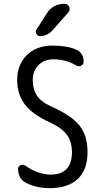

<svg xmlns="http://www.w3.org/2000/svg" viewBox="-20 -980 540 1010"><path d="M226.6 -910.2Q258.8 -960 320.3 -960Q336.9 -960 343.8 -943.8Q350.6 -927.7 339.8 -915L255.9 -820.3Q228.5 -790 190.4 -790Q177.7 -790 171.4 -802.2Q165 -814.5 171.9 -824.2ZM245.1 -335Q151.4 -377 110.8 -430.7Q70.3 -484.4 70.3 -559.6Q70.3 -639.6 121.1 -689.9Q171.9 -740.2 254.9 -740.2Q332 -740.2 378.9 -719.7Q419.9 -703.1 419.9 -655.3Q419.9 -641.6 407.2 -634.8Q394.5 -627.9 382.8 -634.8Q327.1 -668 259.8 -668Q212.9 -668 182.6 -637.7Q152.3 -607.4 152.3 -559.6Q152.3 -509.8 174.3 -477.1Q196.3 -444.3 245.1 -421.9Q356.4 -373 398.4 -319.3Q440.4 -265.6 440.4 -179.7Q440.4 -85.9 388.7 -38.1Q336.9 9.8 240.2 9.8Q169.9 9.8 114.3 -19.5Q75.2 -41 75.2 -91.8Q75.2 -104.5 87.9 -110.8Q100.6 -117.2 112.3 -109.4Q177.7 -62.5 245.1 -61.5Q358.4 -61.5 358.4 -179.7Q358.4 -234.4 332 -270.5Q305.7 -306.6 245.1 -335Z"/></svg>

Font: Rounded-X Mgen+ 1m regular
Style: Regular
Weight: 400
Designer: [Source Han Sans]
Ryoko NISHIZUKA  (kana & ideographs); Paul D. Hunt (Latin, Greek & Cyrillic); Wenlong ZHANG  (bopomofo
Version: Version 1.059.20150602